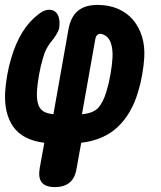

<svg xmlns="http://www.w3.org/2000/svg" viewBox="-35 -580 655 780"><path d="M188 180Q150 180 135 161.5Q120 143 126 105L145 0Q57 -11 19 -65Q-19 -119 -14 -207Q-12 -239 -5.5 -276Q1 -313 11 -345Q28 -403 55 -447.5Q82 -492 120 -521Q141 -538 158.5 -540Q176 -542 188 -533.5Q200 -525 204.5 -506.5Q209 -488 205 -464Q203 -455 193.5 -439Q184 -423 167 -403Q159 -392 152 -378Q145 -364 140 -345Q130 -313 123.5 -276Q117 -239 115 -207Q113 -165 126.5 -142.5Q140 -120 182 -116L243 -460Q252 -511 281 -535.5Q310 -560 361 -560Q407 -560 443.5 -544.5Q480 -529 504.5 -500.5Q529 -472 541.5 -432.5Q554 -393 551 -345Q549 -313 542.5 -276Q536 -239 526 -207Q500 -118 443.5 -64.5Q387 -11 295 0L276 105Q270 143 248 161.5Q226 180 188 180ZM352 -420 298 -116Q344 -120 364 -142Q384 -164 397 -207Q407 -239 413.5 -276Q420 -313 422 -345Q424 -382 414.5 -407.5Q405 -433 381 -441Q370 -445 362 -439.5Q354 -434 352 -420Z"/></svg>

Font: Maple Mono NL ExtraBold
Style: Italic
Weight: 800
Italic angle: -10°
Monospace: yes
Designer: subframe7536
Version: Version 7.000